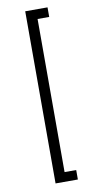

<svg xmlns="http://www.w3.org/2000/svg" viewBox="-89 -779 425 857"><g transform="rotate(-10 123.5 -350.0)"><path d="M90.8 40V-740.2H191.9V-696.8H139.2V-2.9H191.9V40Z"/></g></svg>

Font: Rawline Light
Style: Regular
Weight: 300
Designer: Matt McInerney, Pablo Impallari, Rodrigo Fuenzalida
Foundry: Matt McInerney, Pablo Impallari, Rodrigo Fuenzalida
Version: Version 4.020;PS 004.020;hotconv 1.0.88;makeotf.lib2.5.64775